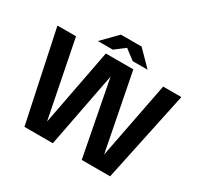

<svg xmlns="http://www.w3.org/2000/svg" viewBox="-175 -1060 1313 1271"><g transform="rotate(30 482.0 -424.0)"><path d="M155 0 9 -690H151L288 0ZM247 0 379 -690H505L372 0ZM593 0 460 -690H589L724 0ZM683 0 817 -690H956L810 0ZM558 -735 410 -848H561L672 -735ZM292 -735 403 -848H554L406 -735Z"/></g></svg>

Font: Radio Canada Big SemiBold
Style: Regular
Weight: 600
Designer: Étienne Aubert Bonn
Foundry: Coppers and Brasses
Version: Version 1.001